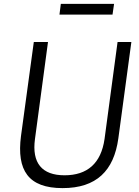

<svg xmlns="http://www.w3.org/2000/svg" viewBox="-20 -958 716 988"><path d="M656 -742H585L518 -243C500 -117 429 -56 312 -56C196 -56 143 -119 160 -243L227 -742H154L88 -258C65 -81 126 10 302 10C476 10 566 -79 589 -246ZM293 -938 286 -883H559L567 -938Z"/></svg>

Font: Cheyenne Sans Light
Style: Italic
Weight: 300
Italic angle: -8.13011°
Designer: The Public Sans project authors (U.S. Web Design System), Libre Franklin designed by Pablo Impallari and Rodrigo Fuenzal
Foundry: The Cheyenne Sans Project Authors
Version: Version 2.007